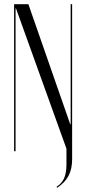

<svg xmlns="http://www.w3.org/2000/svg" viewBox="-20 -719 408 913"><path d="M316 -128H314L115 -699H47V0H54V-679H56L296 -12V63C296 122 279 150 249 169L252 174C302 140 323 100 323 37V-699H316Z"/></svg>

Font: Moniqa Display
Style: Regular
Weight: 400
Designer: Rajesh Rajput
Foundry: Rajesh Rajput
Version: Version 1.000